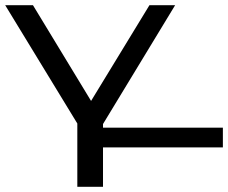

<svg xmlns="http://www.w3.org/2000/svg" viewBox="-24 -720 879 740"><path d="M373 -242V-228H835V-152H373V0H274V-244L-4 -700H103L327 -331L552 -700H651Z"/></svg>

Font: CMG Sans Medium
Style: Regular
Weight: 500
Designer: Julieta Ulanovsky
Foundry: Julieta Ulanovsky
Version: Version 7.200